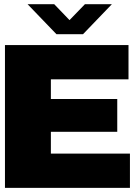

<svg xmlns="http://www.w3.org/2000/svg" viewBox="-20 -905 650 925"><path d="M379.9 -740.2H252L112.8 -884.8H241.2L314.9 -808.1L389.2 -884.8H519ZM3.9 0V-688H599.1V-522.9H225.1V-428.2H544.9V-270H225.1V-165H606V0Z"/></svg>

Font: Archivo-RBTV
Style: Regular
Weight: 500
Designer: Hector Gatti
Foundry: Hector Gatti
Version: ""